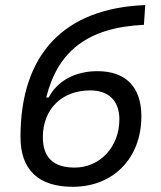

<svg xmlns="http://www.w3.org/2000/svg" viewBox="-20 -716 626 746"><path d="M262.7 9.8C420.9 9.8 529.3 -102.1 529.3 -264.2C529.3 -376.5 470.2 -439.5 358.4 -439.5C273.4 -439.5 202.6 -402.3 169.4 -337.4H159.7C204.1 -515.6 319.3 -609.4 539.1 -619.6L544.4 -696.3C228.5 -684.1 59.6 -505.4 59.6 -183.6C59.6 -56.2 129.4 9.8 262.7 9.8ZM270 -64.9C187.5 -64.9 146.5 -104 146.5 -183.1C146.5 -292 220.2 -364.7 330.1 -364.7C403.3 -364.7 443.8 -323.7 443.8 -252C443.8 -145.5 368.7 -64.9 270 -64.9Z"/></svg>

Font: Cascadia Mono NF SemiLight
Style: Italic
Weight: 350
Italic angle: -10°
Monospace: yes
Designer: Aaron Bell
Foundry: Saja Typeworks
Version: Version 2404.023